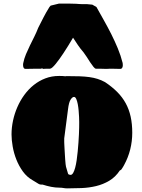

<svg xmlns="http://www.w3.org/2000/svg" viewBox="-20 -1019 789 1064"><path d="M310.1 21Q287.1 21 263.7 16.4Q240.2 11.7 215.8 3.9H209Q204.6 3.9 201.4 3.2Q198.2 2.4 193.6 -0.2Q189 -2.9 181.6 -7.6Q174.3 -12.2 161.1 -20Q128.9 -38.1 106.7 -68.8Q84.5 -99.6 70.6 -135Q56.6 -170.4 50.3 -207Q43.9 -243.7 43.9 -273.9Q43.9 -312 52.2 -350.8Q60.5 -389.6 76.2 -425.5Q91.8 -461.4 114.7 -492.9Q137.7 -524.4 167 -547.9Q196.3 -571.3 231.4 -584.7Q266.6 -598.1 307.1 -598.1Q315.9 -598.1 325 -597.9Q334 -597.7 342.8 -596.2Q344.2 -597.2 346.4 -597.2Q348.6 -597.2 350.1 -597.2Q389.6 -597.2 419.9 -596.2Q450.2 -595.2 474.9 -591.8Q499.5 -588.4 520.5 -581.8Q541.5 -575.2 562 -564Q601.6 -537.6 629.9 -509Q658.2 -480.5 676.8 -446.5Q695.3 -412.6 704.1 -372.3Q712.9 -332 712.9 -283.2Q712.9 -236.3 701.7 -191.2Q690.4 -146 668 -105Q666.5 -102.1 663.8 -97.4Q661.1 -92.8 658.4 -88.6Q655.8 -84.5 653.6 -81.3Q651.4 -78.1 650.9 -78.1L644 -74.2Q619.6 -37.6 585.4 -17.3Q551.3 2.9 512.5 12.2Q473.6 21.5 432.4 23.2Q391.1 24.9 353 24.9Q341.8 24.9 331.5 22.9Q321.3 21 310.1 21ZM335.9 -231.9Q335.9 -229.5 336.4 -219.5Q336.9 -209.5 337.6 -195.3Q338.4 -181.2 339.4 -165Q340.3 -148.9 341.3 -134.5Q342.3 -120.1 343.5 -109.4Q344.7 -98.6 345.7 -95.2L356.9 -57.1Q357.9 -53.2 362.5 -51.5Q367.2 -49.8 371.1 -49.8Q378.9 -49.8 385.3 -60.5Q391.6 -71.3 396.5 -89.4Q401.4 -107.4 404.8 -130.9Q408.2 -154.3 410.6 -179.4Q413.1 -204.6 414.8 -229.5Q416.5 -254.4 417.5 -275.9Q418.5 -297.4 418.7 -313.2Q418.9 -329.1 418.9 -335.9Q418.9 -334 418.9 -344Q418.9 -354 418.2 -370.4Q417.5 -386.7 415.8 -406Q414.1 -425.3 410.9 -442.1Q407.7 -459 402.6 -470.5Q397.5 -481.9 390.1 -481.9Q380.9 -481.9 371.1 -466.6Q361.3 -451.2 356.9 -413.1L335.9 -252ZM442.9 -729Q425.8 -748.5 411.6 -769.5Q397.5 -790.5 384.8 -810.1Q356.4 -761.7 331.5 -724.1Q320.8 -708 309.8 -692.6Q298.8 -677.2 288.8 -665Q278.8 -652.8 270.5 -645.5Q262.2 -638.2 256.8 -638.2Q248.5 -638.2 237.5 -638.2Q226.6 -638.2 217.8 -637.2L212.9 -641.1L208.5 -638.2H178.7Q166 -638.2 151.1 -637.7Q136.2 -637.2 122.6 -637.2Q114.3 -637.2 111.1 -643.3Q107.9 -649.4 107.9 -657.2Q107.9 -661.1 107.9 -664.1Q107.9 -667 108.9 -669.9Q113.8 -694.3 124 -718.8Q134.3 -743.2 146.2 -767.6Q158.2 -792 170.4 -816.4Q182.6 -840.8 191.9 -865.2Q207 -894.5 220.9 -922.1Q234.9 -949.7 253.9 -980L260.7 -987.8L306.6 -999H365.7L402.8 -998Q412.6 -997.1 418.5 -996.8Q424.3 -996.6 429.7 -996.3Q435.1 -996.1 442.1 -996.1Q449.2 -996.1 461.9 -996.1L491.7 -993.2L514.6 -980Q534.7 -943.8 555.9 -906.2Q577.1 -868.7 596.7 -829.8Q616.2 -791 632.8 -751Q649.4 -710.9 659.7 -669.9Q659.7 -667 660.2 -664.1Q660.6 -661.1 660.6 -657.2Q660.6 -649.4 657.2 -643.3Q653.8 -637.2 645.5 -637.2Q635.3 -637.2 623 -637.7Q610.8 -638.2 599.6 -638.2H589.8L569.8 -637.2Q546.4 -638.2 533.2 -638.2Q520 -638.2 511.7 -638.2Q506.3 -638.2 497.8 -648.7Q489.3 -659.2 479.7 -673.8Q470.2 -688.5 460.4 -703.9Q450.7 -719.2 442.9 -729Z"/></svg>

Font: Sigmar One
Style: Regular
Weight: 400
Version: Version 1.000